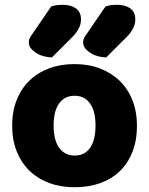

<svg xmlns="http://www.w3.org/2000/svg" viewBox="-20 -770 626 806"><path d="M423 -743Q435 -747 448 -748.5Q461 -750 470 -750Q505 -750 526.5 -735Q548 -720 548 -688Q548 -668 538 -649.5Q528 -631 512 -615L426 -529Q412 -529 395 -533Q378 -537 363.5 -545.5Q349 -554 339 -565.5Q329 -577 329 -592Q329 -607 338 -619ZM195 -743Q207 -747 220 -748.5Q233 -750 242 -750Q277 -750 298.5 -735Q320 -720 320 -688Q320 -668 310 -649.5Q300 -631 284 -615L198 -529Q184 -529 167 -533Q150 -537 135.5 -545.5Q121 -554 111 -565.5Q101 -577 101 -592Q101 -607 110 -619ZM555 -243Q555 -181 536 -132.5Q517 -84 482.5 -51Q448 -18 400 -1Q352 16 293 16Q234 16 186 -2Q138 -20 103.5 -53.5Q69 -87 50 -135Q31 -183 31 -243Q31 -302 50 -350Q69 -398 103.5 -431.5Q138 -465 186 -483Q234 -501 293 -501Q352 -501 400 -482.5Q448 -464 482.5 -430.5Q517 -397 536 -349Q555 -301 555 -243ZM205 -243Q205 -182 228.5 -149.5Q252 -117 294 -117Q336 -117 358.5 -150Q381 -183 381 -243Q381 -303 358 -335.5Q335 -368 293 -368Q251 -368 228 -335.5Q205 -303 205 -243Z"/></svg>

Font: Baloo Bhaina
Style: Regular
Weight: 400
Designer: Manish Minz, Shuchita Grover and Ek Type
Foundry: Ek Type
Version: Version 1.443;PS 1.000;hotconv 16.6.51;makeotf.lib2.5.65220;